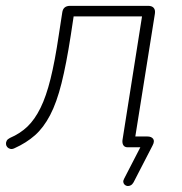

<svg xmlns="http://www.w3.org/2000/svg" viewBox="-30 -504 624 657"><path d="M492 -6 427 120Q423 127 417.5 130Q412 133 406.5 132.5Q401 132 397 128.5Q393 125 392 119.5Q391 114 395 107L459 -17V0H407Q397 0 392.5 -6.5Q388 -13 389 -24L456 -448H222L212 -382Q197 -285 180.5 -219Q164 -153 141.5 -110Q119 -67 89.5 -41Q60 -15 20 3Q12 7 5.5 5.5Q-1 4 -5 -0.5Q-9 -5 -9.5 -11Q-10 -17 -7 -22.5Q-4 -28 4 -32Q39 -47 64 -71Q89 -95 108.5 -134.5Q128 -174 143 -234.5Q158 -295 171 -383L183 -461Q186 -484 210 -484H477Q490 -484 496 -477Q502 -470 500 -457L430 -18L424 -37H474Q488 -37 494 -29Q500 -21 492 -6Z"/></svg>

Font: Nunito Variable Extra Light
Style: Italic
Weight: 200
Italic angle: -9°
Designer: Vernon Adams
Foundry: Vernon Adams
Version: Version 3.602